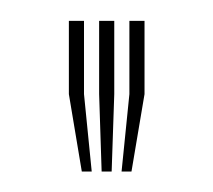

<svg xmlns="http://www.w3.org/2000/svg" viewBox="-20 -820 204 184"><path d="M96.5 -655.6 104 -729.8V-800H118.5V-729.8L106 -655.6ZM58.4 -655.6 46 -729.8V-800H60.5V-729.8L67.9 -655.6ZM77.4 -655.6 75 -729.8V-800H89.5V-729.8L87 -655.6Z"/></svg>

Font: Big Shoulders Inline Thin
Style: Regular
Weight: 100
Designer: Patric King
Foundry: XO Type Co
Version: Version 2.002